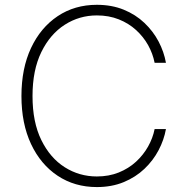

<svg xmlns="http://www.w3.org/2000/svg" viewBox="-20 -757 765 787"><path d="M377 9.8Q286.1 9.8 216.3 -36.6Q146.5 -83 107.2 -166.7Q67.9 -250.5 67.9 -363.3Q67.9 -476.6 107.2 -560.3Q146.5 -644 216.3 -690.7Q286.1 -737.3 377 -737.3Q438 -737.3 487.1 -717.3Q536.1 -697.3 572 -663.1Q607.9 -628.9 630.1 -586.7Q652.3 -544.4 660.2 -499.5H613.8Q606.4 -537.1 587.2 -571.8Q567.9 -606.4 537.6 -634Q507.3 -661.6 466.8 -677.7Q426.3 -693.8 377 -693.8Q305.2 -693.8 245.4 -655.5Q185.5 -617.2 149.4 -543.5Q113.3 -469.7 113.3 -363.3Q113.3 -256.3 149.4 -182.9Q185.5 -109.4 245.4 -71.5Q305.2 -33.7 377 -33.7Q426.3 -33.7 466.8 -50Q507.3 -66.4 537.4 -94Q567.4 -121.6 586.9 -156.2Q606.4 -190.9 613.8 -228H660.2Q652.3 -183.6 630.1 -141.4Q607.9 -99.1 572 -64.9Q536.1 -30.8 487.1 -10.5Q438 9.8 377 9.8Z"/></svg>

Font: Inter ExtraLight
Style: Regular
Weight: 250
Designer: Rasmus Andersson
Foundry: rsms
Version: Version 4.001;git-66647c0bb